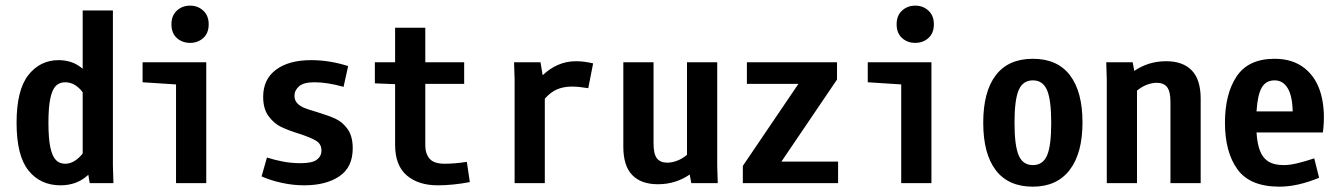

<svg xmlns="http://www.w3.org/2000/svg" viewBox="-20 -663 4852 695"><path d="M199.2 7.8Q126 7.8 83 -45.9Q40 -99.6 40 -218.8Q40 -336.9 82.5 -391.1Q125 -445.3 192.4 -445.3Q216.8 -445.3 238.3 -438Q259.8 -430.7 279.3 -414.1V-625H388.7V-63.5L390.6 0H304.7L299.8 -30.3Q277.3 -9.8 252.4 -1Q227.5 7.8 199.2 7.8ZM215.8 -70.3Q233.4 -70.3 249.5 -80.1Q265.6 -89.8 279.3 -107.4V-329.1Q252 -365.2 215.8 -365.2Q195.3 -365.2 182.1 -352.1Q168.9 -338.9 162.1 -306.6Q155.3 -274.4 155.3 -218.8Q155.3 -162.1 162.1 -129.9Q168.9 -97.7 182.1 -84Q195.3 -70.3 215.8 -70.3Z M617.2 -357.4 496.1 -365.2V-437.5H726.6V0H617.2ZM600.6 -575.2Q600.6 -606.4 620.1 -624.5Q639.6 -642.6 668 -642.6Q696.3 -642.6 715.8 -624.5Q735.4 -606.4 735.4 -575.2Q735.4 -543 715.8 -525.4Q696.3 -507.8 668 -507.8Q639.6 -507.8 620.1 -525.4Q600.6 -543 600.6 -575.2Z M1223.6 -348.6Q1165 -365.2 1118.2 -365.2Q1079.1 -365.2 1062.5 -350.6Q1045.9 -335.9 1045.9 -316.4Q1045.9 -299.8 1056.2 -289.1Q1066.4 -278.3 1082.5 -272Q1098.6 -265.6 1126 -257.8Q1168 -245.1 1193.8 -233.4Q1219.7 -221.7 1238.3 -195.8Q1256.8 -169.9 1256.8 -126Q1256.8 -57.6 1208.5 -24.9Q1160.2 7.8 1081.1 7.8Q1041 7.8 1000.5 -1Q960 -9.8 926.8 -24.4L946.3 -92.8Q973.6 -84 1004.4 -78.1Q1035.2 -72.3 1067.4 -72.3Q1110.4 -72.3 1127 -85Q1143.6 -97.7 1143.6 -118.2Q1143.6 -141.6 1124.5 -153.3Q1105.5 -165 1063.5 -178.7Q1022.5 -191.4 996.6 -204.1Q970.7 -216.8 951.7 -243.2Q932.6 -269.5 932.6 -312.5Q932.6 -376 979 -410.6Q1025.4 -445.3 1106.4 -445.3Q1172.9 -445.3 1240.2 -423.8Z M1519.5 -562.5V-437.5H1660.2V-359.4H1519.5V-136.7Q1519.5 -106.4 1535.2 -88.4Q1550.8 -70.3 1589.8 -70.3Q1626 -70.3 1669.9 -77.1L1680.7 -3.9Q1619.1 7.8 1564.5 7.8Q1494.1 7.8 1452.1 -28.3Q1410.2 -64.5 1410.2 -138.7V-358.4L1336.9 -361.3V-437.5H1410.2V-562.5Z M1842.8 -374 1840.8 -437.5H1936.5L1944.3 -390.6Q1969.7 -415 2000 -428.2Q2030.3 -441.4 2065.4 -441.4Q2093.8 -441.4 2127 -433.6L2109.4 -343.8Q2074.2 -349.6 2050.8 -349.6Q2020.5 -349.6 1997.1 -339.8Q1973.6 -330.1 1952.1 -305.7V0H1842.8Z M2361.3 3.9Q2300.8 3.9 2268.6 -29.3Q2236.3 -62.5 2236.3 -131.8V-437.5H2345.7V-143.6Q2345.7 -105.5 2357.9 -89.8Q2370.1 -74.2 2395.5 -74.2Q2412.1 -74.2 2430.7 -81.1Q2449.2 -87.9 2466.8 -102.5V-437.5H2576.2V-63.5L2578.1 0H2482.4L2476.6 -31.2Q2451.2 -13.7 2422.4 -4.9Q2393.6 3.9 2361.3 3.9Z M2668.9 -62.5 2870.1 -359.4H2683.6V-437.5H3009.8V-375L2808.6 -78.1H3013.7V0H2668.9Z M3242.2 -357.4 3121.1 -365.2V-437.5H3351.6V0H3242.2ZM3225.6 -575.2Q3225.6 -606.4 3245.1 -624.5Q3264.6 -642.6 3293 -642.6Q3321.3 -642.6 3340.8 -624.5Q3360.4 -606.4 3360.4 -575.2Q3360.4 -543 3340.8 -525.4Q3321.3 -507.8 3293 -507.8Q3264.6 -507.8 3245.1 -525.4Q3225.6 -543 3225.6 -575.2Z M3718.8 12.7Q3629.9 12.7 3584.5 -46.9Q3539.1 -106.4 3539.1 -218.8Q3539.1 -331.1 3584.5 -390.6Q3629.9 -450.2 3718.8 -450.2Q3807.6 -450.2 3853 -390.6Q3898.4 -331.1 3898.4 -219.7Q3898.4 -108.4 3852.1 -47.9Q3805.7 12.7 3718.8 12.7ZM3718.8 -65.4Q3754.9 -65.4 3770 -100.1Q3785.2 -134.8 3785.2 -218.3Q3785.2 -301.8 3770 -336.9Q3754.9 -372.1 3718.8 -372.1Q3682.6 -372.1 3667.5 -336.9Q3652.3 -301.8 3652.3 -218.8Q3652.3 -135.7 3667.5 -100.6Q3682.6 -65.4 3718.8 -65.4Z M3986.3 -374 3984.4 -437.5H4080.1L4085.9 -406.2Q4111.3 -423.8 4140.1 -432.6Q4168.9 -441.4 4201.2 -441.4Q4261.7 -441.4 4293.9 -408.2Q4326.2 -375 4326.2 -305.7V0H4216.8V-293.9Q4216.8 -332 4204.6 -347.7Q4192.4 -363.3 4167 -363.3Q4150.4 -363.3 4131.8 -356.4Q4113.3 -349.6 4095.7 -335V0H3986.3Z M4611.3 12.7Q4504.9 12.7 4459.5 -49.8Q4414.1 -112.3 4414.1 -218.8Q4414.1 -323.2 4456.5 -386.7Q4499 -450.2 4593.8 -450.2Q4660.2 -450.2 4703.1 -415.5Q4746.1 -380.9 4762.2 -320.3Q4778.3 -259.8 4768.6 -183.6H4528.3Q4531.2 -139.6 4542 -114.3Q4552.7 -88.9 4573.2 -77.1Q4593.8 -65.4 4627 -65.4Q4649.4 -65.4 4677.2 -72.3Q4705.1 -79.1 4737.3 -89.8L4754.9 -19.5Q4676.8 12.7 4611.3 12.7ZM4659.2 -259.8Q4658.2 -315.4 4641.1 -343.8Q4624 -372.1 4593.8 -372.1Q4562.5 -372.1 4547.4 -346.2Q4532.2 -320.3 4528.3 -259.8Z"/></svg>

Font: Sudo Variable
Style: Regular
Weight: 400
Monospace: yes
Designer: Jens Kutilek
Foundry: Jens Kutilek
Version: Version 0.040